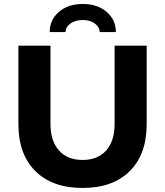

<svg xmlns="http://www.w3.org/2000/svg" viewBox="-20 -928 824 958"><path d="M711.9 -309.1Q711.9 -158.2 627.4 -74.2Q543 9.8 392.1 9.8Q241.2 9.8 156.5 -74.2Q71.8 -158.2 71.8 -309.1V-700.2H231.9V-309.1Q231.9 -224.6 274.2 -177.2Q316.4 -129.9 392.1 -129.9Q467.8 -129.9 509.8 -177.2Q551.8 -224.6 551.8 -309.1V-700.2H711.9ZM477.1 -768.1Q477.1 -793 453.4 -810.5Q429.7 -828.1 393.1 -828.1Q355 -828.1 331.1 -810.5Q307.1 -793 307.1 -768.1H228Q228 -828.6 273.7 -868.4Q319.3 -908.2 393.1 -908.2Q466.8 -908.2 512.5 -868.4Q558.1 -828.6 558.1 -768.1Z"/></svg>

Font: Gully
Style: Bold
Weight: 700
Designer: jaikishan Patel
Foundry: MagicType
Version: Version 1.000;Glyphs 3.2 (3242)